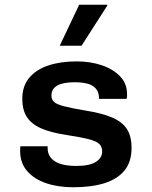

<svg xmlns="http://www.w3.org/2000/svg" viewBox="-20 -780 640 810"><path d="M289 10Q224 10 173.5 -7.5Q123 -25 94 -59Q65 -93 65 -142Q65 -146 65 -151Q65 -156 66 -163H181V-155Q181 -119 211.5 -99.5Q242 -80 302 -80Q358 -80 384.5 -97Q411 -114 411 -141Q411 -160 399.5 -172Q388 -184 355.5 -192.5Q323 -201 258 -211Q193 -221 152.5 -239Q112 -257 93 -287Q74 -317 74 -363Q74 -417 103.5 -452Q133 -487 184.5 -504Q236 -521 303 -521Q362 -521 410 -504.5Q458 -488 487 -457.5Q516 -427 516 -383Q516 -380 516 -375Q516 -370 514 -363H398Q398 -390 385 -405.5Q372 -421 349 -427Q326 -433 295 -433Q197 -433 197 -377Q197 -360 208 -350Q219 -340 249 -332Q279 -324 338 -314Q409 -303 452.5 -284.5Q496 -266 515.5 -235.5Q535 -205 535 -156Q535 -97 505 -60.5Q475 -24 420 -7Q365 10 289 10ZM232 -587 314 -760H432L433 -757L324 -587Z"/></svg>

Font: Chivo Mono Medium SemiBold
Style: Regular
Weight: 600
Monospace: yes
Version: Version 1.008